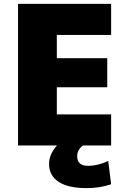

<svg xmlns="http://www.w3.org/2000/svg" viewBox="-20 -750 656 990"><path d="M533 -450V-300H273V-160H553V0H408Q378 22 378 55Q378 105 433 105Q485 105 538 80L553 200Q495 220 428 220Q331 220 282 187.5Q233 155 233 95Q233 45 274 0H73V-730H553V-570H273V-450Z"/></svg>

Font: Mplus 1p Black
Style: Regular
Weight: 900
Version: Version 1.061